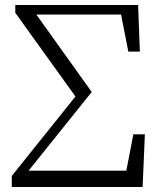

<svg xmlns="http://www.w3.org/2000/svg" viewBox="-20 -746 631 766"><path d="M512 -210 484 -65H94L346 -379L125 -688H463L492 -540H538L531 -726H41V-695L281 -361L27 -44V0H549L558 -210Z"/></svg>

Font: Noto Serif CJK JP Light
Style: Regular
Weight: 300
Designer: Ryoko NISHIZUKA 西塚涼子 (kana & ideographs); Frank Grießhammer (Latin, Greek & Cyrillic); Wenlong ZHANG 张文龙 (bopomofo); San
Foundry: Adobe Systems Incorporated
Version: Version 1.001;PS 1.001;hotconv 16.6.54;makeotf.lib2.5.65590